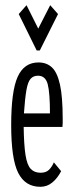

<svg xmlns="http://www.w3.org/2000/svg" viewBox="-20 -708 290 738"><path d="M135 10Q77 10 50 -43.5Q23 -97 23 -227Q23 -358 48 -413Q73 -468 128 -468Q159 -468 179.5 -449Q200 -430 210.5 -383Q221 -336 221 -251Q221 -241 221 -234.5Q221 -228 220 -220H71Q72 -151 78 -112.5Q84 -74 98 -59Q112 -44 136 -44Q157 -44 168.5 -55.5Q180 -67 187 -84L215 -50Q201 -23 181 -6.5Q161 10 135 10ZM72 -272H172Q172 -351 163.5 -384Q155 -417 126 -417Q108 -417 97.5 -405Q87 -393 81.5 -361.5Q76 -330 72 -272ZM82 -688 127 -598 173 -688 203 -654 133 -514H121L52 -654Z"/></svg>

Font: Inconsolata UltraCondensed
Style: Regular
Weight: 400
Width: 1
Monospace: yes
Designer: Raph Levien, Cyreal, Brenton Simpson
Foundry: Raph Levien, Cyreal, Google
Version: Version 3.000; ttfautohint (v1.8.2.53-6de2)